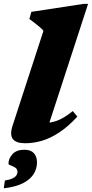

<svg xmlns="http://www.w3.org/2000/svg" viewBox="-47 -746 488 1020"><path d="M184 -582.5Q175.5 -592.5 163.2 -603Q151 -613.5 137 -624.2Q123 -635 109 -645L119.5 -683L397.5 -725.5H421L196.5 -36.5L157 -94Q194 -91 223.2 -96Q252.5 -101 280.5 -115.8Q308.5 -130.5 339.5 -156L364 -126.5Q315.5 -74 268.8 -43Q222 -12 176.8 1.5Q131.5 15 87 15Q38 15 21 -7.8Q4 -30.5 20 -79ZM-2 124Q-2 96.5 19.2 73Q40.5 49.5 82.5 49.5Q116 49.5 132.8 67.5Q149.5 85.5 149.5 117.5Q149.5 148 133 176.5Q116.5 205 77.8 225.8Q39 246.5 -27 254.5L-21 213Q6.5 208.5 20.8 201.2Q35 194 40.5 185Q46 176 46 167.5Q46 152 34 144.5Q22 137 10 132.8Q-2 128.5 -2 124Z"/></svg>

Font: Newsreader ExtraBold
Style: Italic
Weight: 800
Italic angle: -17°
Designer: Hugues Gentile
Foundry: Production Type
Version: Version 1.003